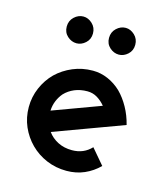

<svg xmlns="http://www.w3.org/2000/svg" viewBox="-92 -646 634 728"><g transform="rotate(15 225.0 -282.0)"><path d="M235 -303Q256 -303 273.5 -292.5Q291 -282 305 -265Q258 -248 211.5 -230.5Q165 -213 118 -196Q119 -217 126.5 -235Q134 -253 146 -267Q162 -284 184.5 -293.5Q207 -303 235 -303ZM362 -44 311 -104Q296 -88 277 -80Q258 -72 235 -72Q204 -72 179.5 -84.5Q155 -97 140 -118Q208 -143 275.5 -168Q343 -193 411 -218Q402 -254 385 -284.5Q368 -315 346 -337Q323 -359 294.5 -371.5Q266 -384 235 -384Q193 -384 156.5 -368.5Q120 -353 93 -327Q66 -300 50.5 -264Q35 -228 35 -188Q35 -147 50.5 -111.5Q66 -76 93 -49Q120 -22 156.5 -6.5Q193 9 235 9Q273 9 305 -5Q337 -19 362 -44ZM364 -520Q364 -543 348 -558Q332 -573 313 -573Q293 -573 277 -558Q261 -543 261 -520Q261 -497 277 -482.5Q293 -468 313 -468Q332 -468 348 -482.5Q364 -497 364 -520ZM198 -520Q198 -543 182 -558Q166 -573 147 -573Q127 -573 111 -558Q95 -543 95 -520Q95 -497 111 -482.5Q127 -468 147 -468Q166 -468 182 -482.5Q198 -497 198 -520Z"/></g></svg>

Font: Josefin Slab Thin
Style: Bold
Weight: 700
Version: Version 2.000